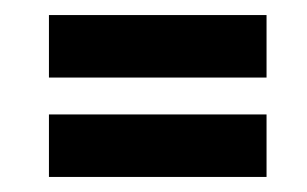

<svg xmlns="http://www.w3.org/2000/svg" viewBox="-20 -431 408 255"><path d="M45 -411H334V-328H45ZM45 -279H334V-196H45Z"/></svg>

Font: Economica
Style: Bold
Weight: 700
Designer: Vicente Lamonaca
Foundry: Vicente Lamonaca
Version: Version 1.100